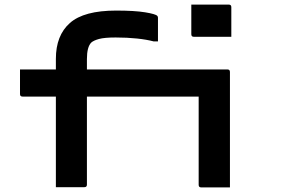

<svg xmlns="http://www.w3.org/2000/svg" viewBox="-20 -815 1240 835"><path d="M812 -795H975Q986 -795 986 -784V-655H823Q812 -655 812 -666ZM358 -12Q358 -1 347 -1H223V-395H78Q67 -395 67 -406V-513H223V-559Q223 -661 284 -715Q345 -769 485 -769Q565 -769 611 -761.5Q657 -754 664 -746Q667 -743 667 -738V-635H648Q618 -643 575.5 -647.5Q533 -652 483 -652Q434 -652 410.5 -645.5Q387 -639 377 -630Q358 -611 358 -558V-513H969Q980 -513 980 -502V0H855Q844 0 844 -11V-395H358Z"/></svg>

Font: Recursive Mn Lnr St
Style: Bold
Weight: 700
Monospace: yes
Version: Version 1.079;hotconv 1.0.112;makeotfexe 2.5.65598; ttfautoh